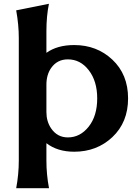

<svg xmlns="http://www.w3.org/2000/svg" viewBox="-20 -782 718 1002"><path d="M367.2 9.8Q279.8 9.8 222.2 -34.7V56.6Q222.2 128.4 235.8 200.2H64.5Q78.1 127 78.1 56.6V-583.5Q78.1 -652.8 64.5 -728L235.4 -762.2Q222.2 -698.2 222.2 -619.6V-506.3Q278.8 -546.9 367.2 -546.9Q485.4 -546.9 566.4 -470.7Q648.4 -393.6 648.4 -268.6Q648.4 -143.6 566.4 -66.4Q485.4 9.8 367.2 9.8ZM334 -64.9Q398.4 -64.9 442.9 -121.1Q487.3 -177.2 487.3 -268.6Q487.3 -358.9 442.9 -416Q399.4 -472.2 334 -472.2Q278.3 -472.2 246.6 -426.8Q222.2 -391.6 222.2 -339.8V-197.3Q222.2 -148.4 246.6 -112.3Q278.8 -64.9 334 -64.9Z"/></svg>

Font: Classica
Style: Bold
Weight: 700
Designer: Wojciech Kalinowski "wmk69" (wmk69@o2.pl)
Foundry: Wojciech Kalinowski "wmk69" (wmk69@o2.pl)
Version: Version 2.1.1; 2021-05-14